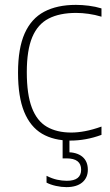

<svg xmlns="http://www.w3.org/2000/svg" viewBox="-20 -568 453 788"><path d="M269 9Q200.5 9 152.5 -19.2Q104.5 -47.5 79.2 -109Q54 -170.5 54 -270Q54 -369.5 81.2 -430.8Q108.5 -492 161.5 -520Q214.5 -548 291.5 -548Q317 -548 344.5 -544.5Q372 -541 396.5 -533.5V-499.5Q370 -507.5 343.5 -511.2Q317 -515 292.5 -515Q225 -515 180 -492Q135 -469 112.5 -415.8Q90 -362.5 90 -272Q90 -180.5 110.8 -126Q131.5 -71.5 172.2 -47.8Q213 -24 272.5 -24Q299 -24 329.5 -29.8Q360 -35.5 396.5 -48.5V-14.5Q364 -2.5 332.2 3.2Q300.5 9 269 9ZM252.5 200Q232 200 209.5 195Q187 190 171 181.5V153.5Q193.5 165 214.2 169.5Q235 174 254 174Q284 174 298.5 162.5Q313 151 313 128.5Q313 82 253 82H237V-10H265V71L253.5 56.5Q295.5 56.5 318 75.2Q340.5 94 340.5 128.5Q340.5 161.5 317.5 180.8Q294.5 200 252.5 200Z"/></svg>

Font: Encode Sans Condensed Thin Thin
Style: Regular
Weight: 250
Version: Version 3.002